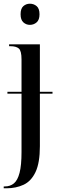

<svg xmlns="http://www.w3.org/2000/svg" viewBox="-26 -775 311 1035"><path d="M135 -641Q115 -641 100 -654.5Q85 -668 85 -698Q85 -729 100 -742Q115 -755 135 -755Q156 -755 171.5 -742Q187 -729 187 -698Q187 -668 171.5 -654.5Q156 -641 135 -641ZM-6 240V230H0Q29 230 49 213.5Q69 197 79.5 156.5Q90 116 90 45V-270H14V-280H90V-455Q90 -501 75.5 -513.5Q61 -526 30 -526H23V-536H189V-280H257V-270H189V13Q189 103 165.5 152.5Q142 202 101 221Q60 240 9 240Z"/></svg>

Font: Noto Serif Display ExtraCondensed Medium
Style: Regular
Weight: 500
Width: 2
Designer: Monotype Design Team
Foundry: Monotype Imaging Inc.
Version: Version 2.009